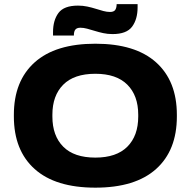

<svg xmlns="http://www.w3.org/2000/svg" viewBox="-20 -866 901 907"><path d="M430.5 20.5Q242 20.5 143.8 -67.5Q45.5 -155.5 45.5 -316V-323.5Q45.5 -483.5 143.8 -571.5Q242 -659.5 430.5 -659.5Q619 -659.5 717.2 -571.5Q815.5 -483.5 815.5 -323.5V-316Q815.5 -155.5 717.2 -67.5Q619 20.5 430.5 20.5ZM430.5 -121.5Q530 -121.5 581.5 -173Q633 -224.5 633 -315.5V-324Q633 -414.5 581.5 -466Q530 -517.5 430.5 -517.5Q330 -517.5 278.8 -466Q227.5 -414.5 227.5 -324V-315.5Q227.5 -224.5 278.8 -173Q330 -121.5 430.5 -121.5ZM511.5 -705Q488.5 -705 467.8 -709.5Q447 -714 427.8 -720Q408.5 -726 391.5 -730.5Q374.5 -735 360 -735Q343 -735 336 -726.2Q329 -717.5 329 -699.5V-698H230.5V-714.5Q230.5 -770 256.2 -804.8Q282 -839.5 348.5 -839.5Q371.5 -839.5 392.5 -835Q413.5 -830.5 432.5 -824.5Q451.5 -818.5 468.2 -814Q485 -809.5 499.5 -809.5Q517 -809.5 523.8 -818.5Q530.5 -827.5 531 -845V-846.5H630V-831.5Q630 -775 604 -740Q578 -705 511.5 -705Z"/></svg>

Font: Anek Latin Expanded
Style: Bold
Weight: 700
Width: 7
Designer: Yesha Goshar
Foundry: Ek Type
Version: Version 1.003